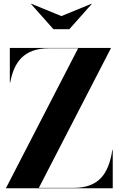

<svg xmlns="http://www.w3.org/2000/svg" viewBox="-20 -1006 652 1026"><path d="M308 -920 147 -986 145.5 -985 265.5 -850H350.5L470.5 -985L469 -986ZM32.5 -750V-565H34.5C54.5 -672 105.5 -748 242.5 -748H397.5L12.5 -2V0H582.5V-205H580.5C560.5 -78 509.5 -2 372.5 -2H187.5L572.5 -748V-750Z"/></svg>

Font: Bodoni* 96pt
Style: Bold
Weight: 700
Version: Version 2.3